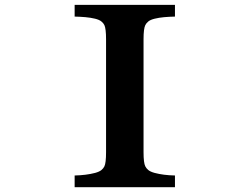

<svg xmlns="http://www.w3.org/2000/svg" viewBox="-20 -780 1040 800"><path d="M709 -759.8V-710.9Q686 -710.4 664.1 -708.5Q642.1 -706.5 624.5 -702.1Q606.9 -697.8 598.1 -690.7Q589.4 -683.6 585.4 -675.3Q578.1 -660.6 578.1 -616.2V-146Q578.1 -101.1 585.4 -86.9Q589.4 -78.6 597.9 -71.5Q606.4 -64.5 624 -59.6Q660.6 -49.8 709 -48.8V0H291V-48.8Q338.9 -49.8 376.5 -59.6Q394 -64.5 402.6 -71.5Q411.1 -78.6 415 -86.9Q421.9 -101.1 421.9 -146V-616.2Q421.9 -660.2 415 -675.3Q411.1 -683.6 402.3 -690.7Q393.6 -697.8 376 -702.1Q357.9 -706.5 335.9 -708.5Q314 -710.4 291 -710.9V-759.8Z"/></svg>

Font: BIZ UDMincho
Style: Bold
Weight: 700
Monospace: yes
Designer: TypeBank Co., Ltd.
Foundry: Morisawa Inc.
Version: Version 1.06